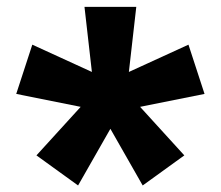

<svg xmlns="http://www.w3.org/2000/svg" viewBox="-20 -628 655 570"><path d="M230.8 -607.7H384.6L362.6 -414.4L539.5 -495.4L587.2 -349.2L395.9 -310.8L527.2 -166.7L403.6 -77.4L307.7 -245.6L211.8 -77.4L88.2 -166.7L219.5 -310.8L28.2 -349.2L75.9 -495.4L252.8 -414.4Z"/></svg>

Font: FiraCode Nerd Font
Style: Bold
Weight: 700
Designer: Carrois Corporate, Edenspiekermann AG, Nikita Prokopov
Foundry: Carrois Corporate, Edenspiekermann AG, Nikita Prokopov
Version: Version 6.002;Nerd Fonts 2.1.0